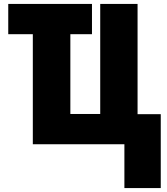

<svg xmlns="http://www.w3.org/2000/svg" viewBox="-20 -734 852 977"><path d="M613 0H147V-560H22V-714H448V-560H338V-154H490V-714H680V-153H798V223H613Z"/></svg>

Font: Noto Sans Display Black Narrow
Style: Regular
Weight: 900
Width: 4
Designer: Monotype Design team
Foundry: Monotype Imaging Inc.
Version: Version 1.000